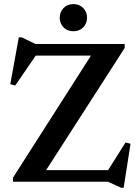

<svg xmlns="http://www.w3.org/2000/svg" viewBox="-20 -884 675 934"><path d="M586.5 -670V-650.5L204.5 -56.5H506L590.5 -190.5L615 -185L581.5 29.5H569.5L505 0H43V-19.5L422.5 -613.5H154L54 -468L30 -474.5L71.5 -702.5H85.5L152.5 -670ZM337 -732Q307.5 -732 289 -751Q270.5 -770 270.5 -798Q270.5 -825.5 289 -844.8Q307.5 -864 337 -864Q366.5 -864 385 -844.8Q403.5 -825.5 403.5 -798Q403.5 -770 385 -751Q366.5 -732 337 -732Z"/></svg>

Font: Newsreader Text SemiBold
Style: Regular
Weight: 600
Designer: Hugues Gentile
Foundry: Production Type
Version: Version 1.001